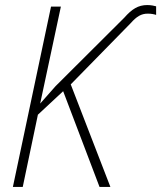

<svg xmlns="http://www.w3.org/2000/svg" viewBox="-20 -740 638 760"><path d="M31 0H70L130 -286L230 -379L374 0H417L260 -406L497 -648C521 -675 539 -686 565 -686C578 -686 589 -684 598 -681V-715C591 -717 578 -720 563 -720C527 -720 502 -704 472 -670L200 -399L139 -330L221 -714H182Z"/></svg>

Font: Noto Sans SemiCondensed ExtraLight
Style: Italic
Weight: 200
Width: 4
Italic angle: -12°
Designer: Monotype Design Team
Foundry: Monotype Imaging Inc.
Version: Version 2.013